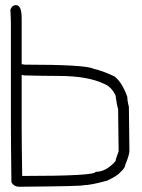

<svg xmlns="http://www.w3.org/2000/svg" viewBox="-20 -709 540 731"><path d="M41 -689.5Q62.5 -689.5 62.5 -638.7V-464.8L74.2 -462.9Q306.2 -462.9 335.9 -447.3Q373.5 -438.5 416 -418Q444.8 -396 464.8 -339.8Q464.8 -323.7 470.7 -302.7Q472.7 -146.5 472.7 -134.8Q472.7 -119.1 457 -82Q457 -69.8 437.5 -52.7Q429.2 -41 388.7 -21.5Q325.2 -3.9 298.8 -3.9Q298.8 0 54.7 2Q32.2 2 23.4 -15.6Q21.5 -168 21.5 -253.9V-615.2Q21.5 -637.2 19.5 -671.9Q25.9 -689.5 41 -689.5ZM62.5 -423.8V-224.6Q62.5 -165 64.5 -39.1H66.4Q343.8 -39.1 343.8 -54.7Q384.3 -54.7 419.9 -95.7Q419.9 -101.6 431.6 -132.8V-136.7Q429.7 -271 429.7 -294.9Q425.8 -302.2 419.9 -345.7Q404.3 -377.9 378.9 -388.7Q315.4 -419.9 203.1 -419.9Q148.9 -419.9 70.3 -421.9Q66.9 -423.8 62.5 -423.8Z"/></svg>

Font: CEF Fonts CJK Mono
Style: Regular
Weight: 400
Designer: PartyBoss (派对大魔王)
Version: Release 2.25